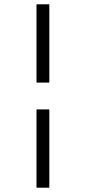

<svg xmlns="http://www.w3.org/2000/svg" viewBox="-20 -719 401 895"><path d="M150.1 -334V-699H209.9V-334ZM150.1 156V-209H209.9V156Z"/></svg>

Font: Faustina Light
Style: Regular
Weight: 300
Designer: Alfonso Garcia
Foundry: http://www.omnibus-type.com
Version: Version 1.200